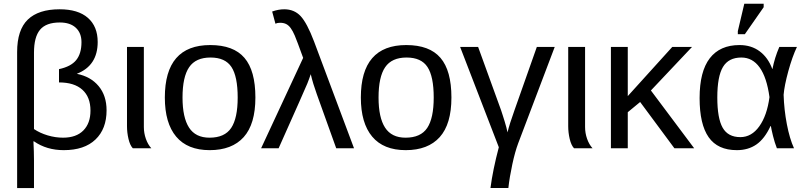

<svg xmlns="http://www.w3.org/2000/svg" viewBox="-20 -773 4204 1001"><path d="M535.6 -197.8C535.6 -248.9 521.8 -291 494.1 -324.2C466.5 -357.4 428.5 -378.7 380.4 -388.2C453 -416.5 489.3 -471.8 489.3 -554.2C489.3 -608.2 472.2 -650.1 438.2 -679.9C404.2 -709.7 355.1 -724.6 291 -724.6C217.4 -724.6 162.1 -706.7 125 -670.9C87.9 -635.1 69.3 -578.6 69.3 -501.5V207.5H157.2V62.5C157.2 33.9 156.2 1 154.3 -36.1H157.2C201.2 -5.5 252.9 9.8 312.5 9.8C384.1 9.8 439.2 -8.7 477.8 -45.7C516.4 -82.6 535.6 -133.3 535.6 -197.8ZM157.2 -100.1V-498.5C157.2 -552.9 167.7 -592.7 188.7 -617.9C209.7 -643.1 244.1 -655.8 292 -655.8C327.8 -655.8 355.6 -646.6 375.2 -628.4C394.9 -610.2 404.8 -585.1 404.8 -553.2C404.8 -513.5 395.6 -482.3 377.2 -459.7C358.8 -437.1 328.9 -421.4 287.6 -412.6V-343.3C340.7 -343.3 381.3 -330.6 409.4 -305.2C437.6 -279.8 451.7 -243.5 451.7 -196.3C451.7 -152.3 439.3 -117.8 414.6 -92.8C389.8 -67.7 354.5 -55.2 308.6 -55.2C282.2 -55.2 255.6 -59.2 228.8 -67.1C201.9 -75.1 178.1 -86.1 157.2 -100.1Z M672.4 0H769C757 -13 747.5 -29.5 740.5 -49.3C733.5 -69.2 730 -89.7 730 -110.8V-528.3H642.1V-115.2C642.1 -92.8 644.7 -70.6 649.9 -48.6C655.1 -26.6 662.6 -10.4 672.4 0Z M1311.5 -264.6C1311.5 -358.1 1292.5 -427 1254.4 -471.4C1216.3 -515.9 1156.9 -538.1 1076.2 -538.1C918.3 -538.1 839.4 -446.9 839.4 -264.6C839.4 -175.8 859 -107.8 898.4 -60.8C937.8 -13.8 996.1 9.8 1073.2 9.8C1150.7 9.8 1209.8 -12.9 1250.5 -58.1C1291.2 -103.4 1311.5 -172.2 1311.5 -264.6ZM1219.2 -264.6C1219.2 -192.7 1207.9 -139.8 1185.3 -106C1162.7 -72.1 1125 -55.2 1072.3 -55.2C1023.8 -55.2 988.2 -72.7 965.6 -107.7C943 -142.7 931.6 -195 931.6 -264.6C931.6 -336.3 943.1 -388.9 966.1 -422.6C989 -456.3 1026.2 -473.1 1077.6 -473.1C1128.7 -473.1 1165.1 -456.6 1186.8 -423.6C1208.4 -390.5 1219.2 -337.6 1219.2 -264.6Z M1560.5 -471.2 1341.3 0H1432.6C1525.4 -207.7 1575.3 -320.2 1582.3 -337.6C1589.3 -355.1 1595.2 -371.3 1600.1 -386.2C1607.9 -353 1618.5 -318.2 1631.8 -281.7L1732.9 0H1825.7L1617.2 -557.1C1592.8 -621.3 1569.5 -665.2 1547.4 -689C1525.2 -712.7 1496.7 -724.6 1461.9 -724.6C1441.7 -724.6 1420.7 -720.7 1398.9 -712.9L1416 -649.4C1422.5 -652.7 1430.5 -654.3 1439.9 -654.3C1452.6 -654.3 1463.4 -652 1472.2 -647.5C1481 -642.9 1488.9 -635.8 1495.8 -626.2C1502.8 -616.6 1509.8 -603.7 1516.8 -587.4C1523.8 -571.1 1538.4 -532.4 1560.5 -471.2Z M2333.5 -264.6C2333.5 -358.1 2314.5 -427 2276.4 -471.4C2238.3 -515.9 2178.9 -538.1 2098.1 -538.1C1940.3 -538.1 1861.3 -446.9 1861.3 -264.6C1861.3 -175.8 1881 -107.8 1920.4 -60.8C1959.8 -13.8 2018.1 9.8 2095.2 9.8C2172.7 9.8 2231.8 -12.9 2272.5 -58.1C2313.2 -103.4 2333.5 -172.2 2333.5 -264.6ZM2241.2 -264.6C2241.2 -192.7 2229.9 -139.8 2207.3 -106C2184.7 -72.1 2147 -55.2 2094.2 -55.2C2045.7 -55.2 2010.2 -72.7 1987.5 -107.7C1964.9 -142.7 1953.6 -195 1953.6 -264.6C1953.6 -336.3 1965.1 -388.9 1988 -422.6C2011 -456.3 2048.2 -473.1 2099.6 -473.1C2150.7 -473.1 2187.1 -456.6 2208.7 -423.6C2230.4 -390.5 2241.2 -337.6 2241.2 -264.6Z M2378.9 -528.3 2580.6 -5.4C2559.7 73.7 2545.2 144.5 2537.1 207H2630.4C2634.6 169.3 2641.4 128.3 2650.9 84.2C2660.3 40.1 2670.6 3.4 2681.6 -25.9L2872.1 -528.3H2778.8L2662.1 -197.8C2645.2 -150.9 2633.1 -112.6 2626 -83C2624.7 -90.2 2622.6 -98.9 2619.9 -109.1C2617.1 -119.4 2614.1 -130 2610.8 -140.9C2607.6 -151.8 2604.2 -162.4 2600.8 -172.6L2592.3 -198.7L2472.7 -528.3Z M2972.7 0H3069.3C3057.3 -13 3047.8 -29.5 3040.8 -49.3C3033.8 -69.2 3030.3 -89.7 3030.3 -110.8V-528.3H2942.4V-115.2C2942.4 -92.8 2945 -70.6 2950.2 -48.6C2955.4 -26.6 2962.9 -10.4 2972.7 0Z M3496.1 0H3599.1L3373.5 -301.3L3587.9 -528.3H3484.9L3252.9 -272V-528.3H3165V0H3252.9V-188L3317.4 -241.2Z M3997.1 -115.7H3999C4000.7 -105 4004.3 -88 4010 -64.7C4015.7 -41.4 4022.5 -19.9 4030.3 0H4119.6C4104.3 -33.5 4091.9 -75.4 4082.3 -125.5C4072.7 -175.6 4067.1 -226.7 4065.4 -278.8C4068 -310.7 4076.2 -351.6 4089.8 -401.6C4103.5 -451.6 4118.5 -493.8 4134.8 -528.3H4043C4026.7 -490.6 4014.8 -452.3 4007.3 -413.6H4006.3C3991.7 -453 3969.8 -483.6 3940.7 -505.4C3911.5 -527.2 3876.5 -538.1 3835.4 -538.1C3767.4 -538.1 3715.7 -515.1 3680.4 -469.2C3645.1 -423.3 3627.4 -354.2 3627.4 -261.7C3627.4 -170.6 3643.1 -102.5 3674.6 -57.6C3706 -12.7 3755 9.8 3821.8 9.8C3861.2 9.8 3895.1 -0.1 3923.6 -19.8C3952.1 -39.5 3976.6 -71.5 3997.1 -115.7ZM3719.7 -264.6C3719.7 -338.2 3729.6 -391.4 3749.3 -424.1C3769 -456.8 3800.9 -473.1 3845.2 -473.1C3884 -473.1 3915.7 -455.9 3940.4 -421.4C3965.2 -386.9 3982.3 -335.3 3991.7 -266.6C3983.2 -202.8 3965.6 -152.1 3938.7 -114.5C3911.9 -76.9 3878.9 -58.1 3839.8 -58.1C3796.9 -58.1 3766.1 -74.5 3747.6 -107.2C3729 -139.9 3719.7 -192.4 3719.7 -264.6ZM3826.7 -594.7H3863.3L3961.4 -735.4V-753.4H3860.4L3826.7 -610.8Z"/></svg>

Font: Arimo
Style: Regular
Weight: 400
Designer: Steve Matteson
Foundry: Monotype Imaging Inc.
Version: Version 1.32